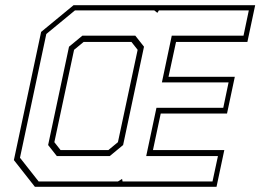

<svg xmlns="http://www.w3.org/2000/svg" viewBox="-20 -720 1016 740"><path d="M114.5 0 33.5 -103 138.5 -597 263.5 -700H963.5L933.5 -558.5H658.5L629.5 -424H885L855 -282.5H599.5L569.5 -141.5H844.5L814.5 0ZM129 -20.5H434.5L450.5 -30.5L452.5 -20.5H799L820 -118.5H543.5L583 -304.5H840.5L861 -402.5H604L642 -582.5H918.5L939 -680H592.5L586.5 -670.5L574.5 -680H269L158.5 -589L57 -112ZM199 -118.5 165.5 -161 246 -540 297.5 -582.5H501.5L535 -540L454.5 -161L403 -118.5ZM213.5 -141.5H397.5L434.5 -172L510.5 -528L486.5 -558.5H302.5L265.5 -528L189.5 -172Z"/></svg>

Font: Tourney Expanded ExtraLight
Style: Italic
Weight: 200
Width: 7
Italic angle: -12°
Designer: Tyler Finck
Foundry: Etcetera Type Co
Version: Version 1.010; ttfautohint (v1.8.3)